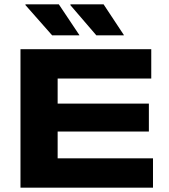

<svg xmlns="http://www.w3.org/2000/svg" viewBox="-20 -866 780 886"><path d="M74.5 0V-639H246V0ZM76.5 0V-135.5H686V0ZM164 -259V-388H667V-259ZM76.5 -503.5V-639H678V-503.5ZM251.5 -846 346 -704.5V-703H220.5L97.5 -842.5V-846ZM458 -846 551.5 -704.5V-703H424.5L305 -842V-846Z"/></svg>

Font: Anek Latin Expanded
Style: Bold
Weight: 700
Width: 7
Designer: Yesha Goshar
Foundry: Ek Type
Version: Version 1.003